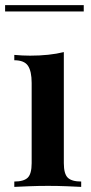

<svg xmlns="http://www.w3.org/2000/svg" viewBox="-30 -732 358 752"><path d="M298 -712V-687H-10V-712ZM220 -528V-93Q220 -51 235.5 -36Q251 -21 288 -21V0Q270 -1 233 -2.5Q196 -4 158 -4Q121 -4 83 -2.5Q45 -1 26 0V-21Q63 -21 78.5 -36Q94 -51 94 -93V-407Q94 -453 79.5 -474.5Q65 -496 26 -496V-517Q58 -514 88 -514Q125 -514 158.5 -517.5Q192 -521 220 -528Z"/></svg>

Font: Playfair Display SemiBold
Style: Regular
Weight: 600
Designer: Claus Eggers Sørensen
Foundry: Claus Eggers Sørensen
Version: Version 1.203